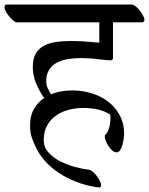

<svg xmlns="http://www.w3.org/2000/svg" viewBox="-48 -707 654 843"><path d="M113 -53Q100 -79 92 -102Q84 -125 84 -157Q84 -199 101 -228.5Q118 -258 146 -277Q124 -307 110 -342Q96 -377 96 -412Q96 -450 109.5 -472.5Q123 -495 146.5 -507Q170 -519 200 -523Q230 -527 263 -527Q306 -527 342 -523.5Q378 -520 388 -520V-609H23Q17 -611 8.5 -618.5Q0 -626 -8 -635.5Q-16 -645 -22 -655.5Q-28 -666 -28 -675Q-28 -683 -22 -687H532Q539 -686 548.5 -678.5Q558 -671 566 -660.5Q574 -650 580 -639Q586 -628 586 -620Q586 -611 577 -609H448V-448Q445 -444 439 -442Q422 -442 384.5 -447Q347 -452 305 -452Q277 -452 250 -447.5Q223 -443 202 -432Q181 -421 168 -401Q155 -381 155 -350Q155 -334 160.5 -322Q166 -310 173 -297L177 -293Q198 -302 221.5 -306Q245 -310 270 -310Q313 -310 354 -297.5Q395 -285 426.5 -261Q458 -237 477.5 -201Q497 -165 497 -118Q497 -111 495 -98Q493 -85 489.5 -71.5Q486 -58 479.5 -48Q473 -38 464 -38Q455 -38 446 -45.5Q437 -53 429.5 -64Q422 -75 417 -87Q412 -99 412 -108V-112Q426 -126 431.5 -147Q437 -168 437 -188Q437 -192 436.5 -195.5Q436 -199 436 -203L434 -205Q408 -221 379 -227Q350 -233 318 -233Q287 -233 256 -225.5Q225 -218 200 -201Q175 -184 159.5 -157Q144 -130 144 -91Q144 -61 164.5 -38Q185 -15 215 0.5Q245 16 279.5 25.5Q314 35 342 38Q349 39 358.5 46.5Q368 54 376 64.5Q384 75 390 86.5Q396 98 396 105Q396 115 387 116Q347 112 305.5 98Q264 84 227 62.5Q190 41 160.5 11.5Q131 -18 113 -53ZM455 -185Q454 -185 454 -186Z"/></svg>

Font: Asar
Style: Regular
Weight: 400
Designer: Eben Sorkin
Foundry: Eben Sorkin, Pria Ravichandran
Version: Version 1.003; ttfautohint (v1.3) -l 8 -r 50 -G 0 -x 0 -H 45